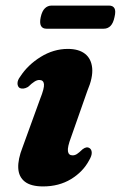

<svg xmlns="http://www.w3.org/2000/svg" viewBox="-20 -657 434 689"><path d="M240.5 -99.5Q226 -99.5 223.8 -114.2Q221.5 -129 235 -164.5L293.5 -331Q314 -379 310.8 -412.8Q307.5 -446.5 285 -464Q262.5 -481.5 223.5 -481.5Q172.5 -481.5 126 -452.8Q79.5 -424 52.5 -382Q42.5 -369 42.8 -357.5Q43 -346 51 -341Q57 -338.5 64.2 -339.2Q71.5 -340 80.5 -345Q94.5 -358.5 103.8 -364.2Q113 -370 121 -370Q136 -370 137.8 -355.2Q139.5 -340.5 124 -302L61 -128.5Q44 -85.5 45.5 -54Q47 -22.5 69 -5.2Q91 12 134.5 12Q191.5 12 234.8 -14.2Q278 -40.5 300 -82Q309.5 -98 309.2 -109Q309 -120 302 -125Q296 -129 290 -128Q284 -127 276.5 -121.5Q263.5 -109 256 -104.2Q248.5 -99.5 240.5 -99.5ZM126.1 -595.5Q130.9 -617.5 141.1 -627.2Q151.2 -637 165.4 -637H371.1Q385.3 -637 390.8 -627.2Q396.2 -617.5 391 -596Q386.5 -574 376.6 -564Q366.7 -554 352.5 -554H146.3Q132.6 -554 127.1 -564.2Q121.6 -574.5 126.1 -595.5Z"/></svg>

Font: Fraunces
Style: Bold Italic
Weight: 700
Italic angle: -16°
Version: Version 1.000;[b76b70a41]